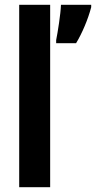

<svg xmlns="http://www.w3.org/2000/svg" viewBox="-20 -780 400 800"><path d="M189 0V-760H60V0ZM360 -750V-760H234C233 -723 220 -642 214 -613V-600H297C322 -641 347 -700 360 -750Z"/></svg>

Font: Noto Sans Gurmukhi ExtraCondensed
Style: Bold
Weight: 700
Width: 2
Designer: Jelle Bosma - Monotype Design Team
Foundry: Monotype Imaging Inc.
Version: Version 2.004